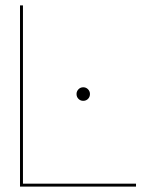

<svg xmlns="http://www.w3.org/2000/svg" viewBox="-20 -695 608 715"><path d="M54.5 0V-675H65.5V-11H486.5V0ZM290 -319.5Q279.5 -319.5 272.2 -326.8Q265 -334 265 -345Q265 -355 272.2 -362.5Q279.5 -370 290 -370Q300.5 -370 307.8 -362.5Q315 -355 315 -345Q315 -334 307.8 -326.8Q300.5 -319.5 290 -319.5Z"/></svg>

Font: Anybody ExtraExpanded Thin
Style: Regular
Weight: 100
Width: 8
Designer: Tyler Finck
Foundry: Etcetera Type Company
Version: Version 1.010; ttfautohint (v1.8.3) -l 8 -r 50 -G 200 -x 14 